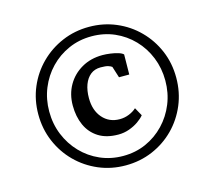

<svg xmlns="http://www.w3.org/2000/svg" viewBox="-117 -1059 1274 1139"><g transform="rotate(-15 520.0 -489.0)"><path d="M96 -489.5Q96 -578.5 128.8 -655.5Q161.5 -732.5 219.8 -790.5Q278 -848.5 355 -881.2Q432 -914 520 -914Q608.5 -914 685.5 -881.2Q762.5 -848.5 820.2 -790.2Q878 -732 910.5 -655.2Q943 -578.5 943 -489.5Q943 -400.5 910.5 -323Q878 -245.5 820.2 -187.2Q762.5 -129 685.5 -96.2Q608.5 -63.5 520 -63.5Q432 -63.5 355 -96.2Q278 -129 219.8 -187.2Q161.5 -245.5 128.8 -323Q96 -400.5 96 -489.5ZM163 -489.5Q163 -413 190.2 -346.2Q217.5 -279.5 266 -229Q314.5 -178.5 379.5 -150Q444.5 -121.5 520 -121.5Q596 -121.5 660.5 -150.2Q725 -179 773.5 -229.8Q822 -280.5 849 -347Q876 -413.5 876 -489.5Q876 -565.5 849 -632.2Q822 -699 773.5 -749.2Q725 -799.5 660.5 -827.8Q596 -856 520 -856Q444 -856 379 -827.2Q314 -798.5 265.5 -748Q217 -697.5 190 -631.2Q163 -565 163 -489.5ZM525 -251.5Q452 -251.5 403.5 -282.2Q355 -313 331 -366.2Q307 -419.5 307 -487.5Q307 -557 338.5 -612Q370 -667 426 -699.2Q482 -731.5 554.5 -731.5Q576 -731.5 601.8 -728Q627.5 -724.5 649 -718Q670.5 -711.5 680 -702L678.5 -579H615.5L593.5 -648.5Q586 -654.5 571.2 -659.2Q556.5 -664 525 -664Q488 -664 462.8 -643.8Q437.5 -623.5 424.2 -587.8Q411 -552 411 -505.5Q411 -430 451.2 -383.8Q491.5 -337.5 556.5 -337.5Q586.5 -337.5 614 -348.8Q641.5 -360 659.5 -377L687.5 -326.5Q673.5 -309 648.8 -291.8Q624 -274.5 592 -263Q560 -251.5 525 -251.5Z"/></g></svg>

Font: Merriweather 28pt ExtraBold
Style: Regular
Weight: 800
Version: Version 2.100